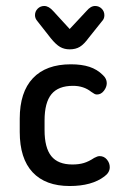

<svg xmlns="http://www.w3.org/2000/svg" viewBox="-20 -612 408 642"><path d="M46 -215V-171Q46 -82 89 -36Q132 10 213 10Q287 10 329 -22Q347 -35 347 -53Q347 -67 337.5 -78.5Q328 -90 313 -90Q306 -90 295 -84Q277 -72 260.5 -67Q244 -62 222 -62Q174 -62 151.5 -90Q129 -118 129 -177V-209Q129 -269 152 -297Q175 -325 224 -325Q260 -325 285 -305Q292 -300 296 -298Q300 -296 304 -296Q318 -296 327.5 -308.5Q337 -321 337 -334Q337 -349 324 -361Q305 -380 279 -388.5Q253 -397 217 -397Q134 -397 90 -350.5Q46 -304 46 -215ZM213 -515 158 -575Q143 -592 128 -592Q115 -592 106 -583Q97 -574 97 -561Q97 -550 106 -540L150 -484Q167 -463 181 -455Q195 -447 213 -447Q233 -447 247 -455.5Q261 -464 277 -486L321 -541Q329 -549 329 -561Q329 -574 320 -583Q311 -592 298 -592Q283 -592 269 -575Z"/></svg>

Font: Beiruti Medium
Style: Regular
Weight: 500
Designer: Arlette Boutros
Foundry: Boutros
Version: Version 1.41